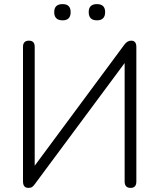

<svg xmlns="http://www.w3.org/2000/svg" viewBox="-20 -909 776 935"><path d="M118 6Q92 6 92 -26V-681Q92 -711 121 -711Q149 -711 149 -681V-102L586 -692Q600 -711 619 -711Q644 -711 644 -680V-25Q644 6 616 6Q587 6 587 -25V-602L150 -13Q143 -3 136.5 1.5Q130 6 118 6ZM452 -810Q412 -810 412 -850Q412 -889 452 -889Q492 -889 492 -850Q492 -810 452 -810ZM285 -810Q244 -810 244 -850Q244 -889 285 -889Q324 -889 324 -850Q324 -810 285 -810Z"/></svg>

Font: Nunito Light
Style: Regular
Weight: 300
Designer: Vernon Adams
Foundry: Vernon Adams
Version: Version 3.601; ttfautohint (v1.8.2.53-6de2)